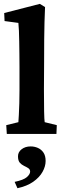

<svg xmlns="http://www.w3.org/2000/svg" viewBox="-20 -701 331 1005"><path d="M15.6 0 12.7 -45.9 76.2 -61.5Q77.1 -72.3 78.6 -99.1Q80.1 -126 81.1 -161.1Q82 -196.3 82 -229.5V-352.5Q82 -386.7 81.5 -419.9Q81.1 -453.1 80.6 -483.9Q80.1 -514.6 79.1 -539.6Q78.1 -564.5 76.2 -581.1L3.9 -590.8L2 -632.8L188.5 -680.7L215.8 -664.1Q213.9 -623 212.9 -584.5Q211.9 -545.9 211.4 -497.1Q210.9 -448.2 210.9 -377.9L210 -234.4Q210 -166 210.9 -118.7Q211.9 -71.3 213.9 -61.5L277.3 -45.9L275.4 0ZM71.3 284.2 56.6 251Q103.5 241.2 120.6 226.1Q137.7 210.9 137.7 197.3Q137.7 185.5 127.9 179.2Q118.2 172.9 105.5 167Q92.8 161.1 83.5 150.4Q74.2 139.6 74.2 117.2Q74.2 94.7 93.3 80.1Q112.3 65.4 140.6 65.4Q160.2 65.4 178.2 73.2Q196.3 81.1 207.5 97.7Q218.8 114.3 218.8 141.6Q218.8 169.9 202.6 198.7Q186.5 227.5 153.8 250.5Q121.1 273.4 71.3 284.2Z"/></svg>

Font: Crimson Pro ExtraLight
Style: Bold
Weight: 700
Version: Version 1.002